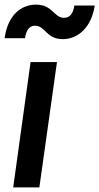

<svg xmlns="http://www.w3.org/2000/svg" viewBox="-41 -809 429 829"><path d="M16 0H129L205 -541H91ZM-21 -644H67C72 -680 87 -698 110 -698C155 -698 158 -640 230 -640C296 -640 354 -691 368 -785H280C275 -752 262 -732 235 -732C192 -732 187 -789 114 -789C49 -789 -8 -742 -21 -644Z"/></svg>

Font: Mluvka SemiBold
Style: Italic
Weight: 600
Italic angle: -8°
Designer: Modified by Jiří Krblich, Original typeface by Gumpita Rahayu
Foundry: Gumpita Rahayu & Jiří Krblich
Version: Version 2.000;Glyphs 3.1.1 (3134)